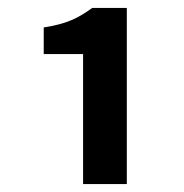

<svg xmlns="http://www.w3.org/2000/svg" viewBox="-20 -895 464 483"><path d="M189 -432H299V-875H212C176 -849 148 -835 90 -826V-759H189Z"/></svg>

Font: Source Han Sans KR
Style: Bold
Weight: 700
Designer: Ryoko NISHIZUKA 西塚涼子 (kana, bopomofo & ideographs); Paul D. Hunt (Latin, Greek & Cyrillic); Sandoll Communications 산돌커뮤니
Foundry: Adobe
Version: Version 2.004;hotconv 1.0.118;makeotfexe 2.5.65603